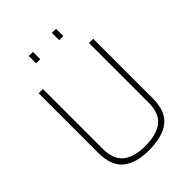

<svg xmlns="http://www.w3.org/2000/svg" viewBox="-256 -1021 1150 1150"><g transform="rotate(-45 319.0 -445.5)"><path d="M88 -196V-700H124V-196Q124 -105 173 -65Q222 -25 314 -25Q413 -25 463.5 -64.5Q514 -104 514 -196V-700H550V-196Q550 -87 490.5 -39Q431 9 314 9Q204 9 146 -39Q88 -87 88 -196ZM204 -900H239V-838H204ZM400 -900H435V-838H400Z"/></g></svg>

Font: Cairo ExtraLight
Style: Regular
Weight: 275
Designer: Mohamed Gaber, Accademia di Belle Arti di Urbino and others
Foundry: Kief Type Foundry, Accademia di Belle Arti di Urbino and others
Version: Version 3.011